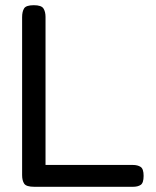

<svg xmlns="http://www.w3.org/2000/svg" viewBox="-20 -708 598 738"><path d="M112 10Q81 10 73 -2Q65 -14 65 -35V-642Q65 -663 72.5 -675.5Q80 -688 110 -688Q139 -688 147 -675.5Q155 -663 155 -643V-74H490Q509 -74 520.5 -66.5Q532 -59 532 -32Q532 -5 521 2.5Q510 10 491 10Z"/></svg>

Font: Fredoka
Style: Regular
Weight: 400
Designer: Ben Nathan
Foundry: Milena B. Brandão, Ben Nathan
Version: Version 2.001